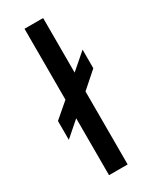

<svg xmlns="http://www.w3.org/2000/svg" viewBox="-184 -748 638 795"><g transform="rotate(-30 134.5 -350.0)"><path d="M15 -300 86 -361V-700H175V-439L251 -505V-416L175 -349V0H86V-272L15 -210Z"/></g></svg>

Font: Tilda Sans Medium
Style: Regular
Weight: 500
Designer: ParaType Ltd
Foundry: ParaType Ltd
Version: Version 1.009